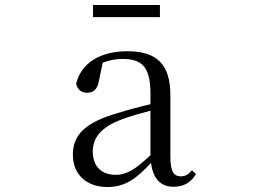

<svg xmlns="http://www.w3.org/2000/svg" viewBox="-20 -737 1040 772"><path d="M354 -668H623V-717H354ZM678 14C717 14 747 -2 768 -37L752 -52C736 -34 724 -28 707 -28C680 -28 665 -45 665 -108V-355C665 -479 609 -531 493 -531C380 -531 306 -482 286 -400C292 -377 307 -364 330 -364C355 -364 372 -377 378 -413L393 -485C420 -495 445 -500 471 -500C550 -500 585 -470 585 -359V-318C541 -308 494 -295 452 -282C320 -244 273 -193 273 -115C273 -32 332 15 411 15C483 15 528 -18 587 -82C595 -22 623 14 678 14ZM585 -113C522 -53 486 -34 446 -34C390 -34 353 -66 353 -128C353 -183 386 -226 470 -257C504 -270 544 -281 585 -292Z"/></svg>

Font: Harano Aji Mincho TW
Style: Regular
Weight: 400
Foundry: Masamichi Hosoda
Version: HaranoAjiMinchoTW-Regular version 20230610;ttx 4.39.4